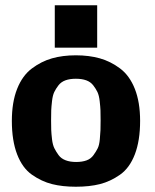

<svg xmlns="http://www.w3.org/2000/svg" viewBox="-20 -698 590 729"><path d="M188 -517V-678H349V-517ZM25 -239Q25 -310 45 -360.5Q65 -411 101 -438Q137 -465 177.5 -476.5Q218 -488 268 -488Q318 -488 359 -476.5Q400 -465 436 -438Q472 -411 492 -360.5Q512 -310 512 -239Q512 -164 492 -112Q472 -60 435.5 -34.5Q399 -9 359.5 1Q320 11 268 11Q217 11 177.5 1Q138 -9 101.5 -34.5Q65 -60 45 -112Q25 -164 25 -239ZM174 -241Q174 -218 174.5 -204.5Q175 -191 177.5 -169.5Q180 -148 186.5 -135Q193 -122 202.5 -109Q212 -96 229 -89.5Q246 -83 269 -83Q292 -83 308.5 -89Q325 -95 335 -109Q345 -123 351 -135Q357 -147 359 -169.5Q361 -192 361.5 -204Q362 -216 362 -241Q362 -266 361.5 -279Q361 -292 358.5 -314Q356 -336 350 -348.5Q344 -361 334 -374Q324 -387 307.5 -393Q291 -399 268 -399Q245 -399 228.5 -393Q212 -387 202 -374Q192 -361 186 -348.5Q180 -336 177.5 -314Q175 -292 174.5 -279Q174 -266 174 -241Z"/></svg>

Font: Coval
Style: Black
Weight: 1000
Foundry: Context Ltd
Version: Version 001.000